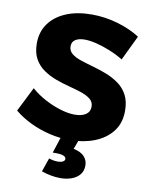

<svg xmlns="http://www.w3.org/2000/svg" viewBox="-101 -787 847 1092"><g transform="rotate(10 323.0 -241.0)"><path d="M550.6 -492.3Q514.3 -514.6 472.7 -531.4Q431.1 -548.3 392.7 -557.7Q354.3 -567.1 325 -567.1Q291.9 -567.1 271.7 -554.6Q251.6 -542 251.6 -516Q251.6 -490 271.5 -473.6Q291.4 -457.3 324.4 -446.4Q357.3 -435.4 396.9 -424.3Q436.6 -413.1 475.7 -398.1Q514.9 -383 548 -359.4Q581.1 -335.9 600.9 -298.9Q620.6 -262 620.6 -207.4Q620.6 -135.7 582.6 -87.4Q544.6 -39 480.8 -14.3Q417 10.4 338.9 10.4Q280.4 10.4 221.9 -3.5Q163.3 -17.4 110.6 -42.7Q58 -68 15.7 -102.7L86.7 -244.3Q122.7 -212.4 168.1 -188.3Q213.4 -164.1 259.2 -150.4Q305 -136.7 340.9 -136.7Q382.3 -136.7 405.6 -152.4Q429 -168.1 429 -198Q429 -224.4 409.1 -240.8Q389.1 -257.1 356.2 -268.3Q323.3 -279.4 283.6 -289.6Q244 -299.7 204.6 -314.2Q165.3 -328.7 132.4 -351.6Q99.4 -374.4 79.5 -410Q59.6 -445.6 59.6 -499.6Q59.6 -565.4 94.4 -613.8Q129.3 -662.1 192.5 -688.4Q255.7 -714.7 340.3 -714.7Q416.9 -714.7 490.9 -693Q564.9 -671.3 619.6 -635.9ZM291.4 -9.1 391 0 370.3 55.6Q414.9 65.4 433.6 87.4Q452.4 109.3 452.4 136.9Q452.4 170.4 434.4 191.6Q416.3 212.9 387.1 222.9Q358 232.9 324.4 232.9Q296.6 232.9 267.9 227.4Q239.3 222 214.9 213L242.3 133.7Q254.1 138.1 267.6 140.5Q281 142.9 293.3 142.9Q311.6 142.9 322.6 136.9Q333.7 130.9 333.7 121.3Q333.7 109.1 318.3 103.3Q302.9 97.4 280.1 97.4Q275.3 97.4 268 97.4Q260.7 97.4 256.7 97.4Z"/></g></svg>

Font: Alexandria
Style: Regular
Weight: 400
Designer: Mohamed Gaber
Foundry: Kief Type Foundry
Version: Version 5.100